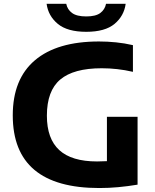

<svg xmlns="http://www.w3.org/2000/svg" viewBox="-20 -964 802 993"><path d="M493.5 8.5Q46 8.5 46 -367.5Q46 -555 160.5 -652.2Q275 -749.5 492 -749.5Q535.5 -749.5 580 -745Q624.5 -740.5 667.5 -730.5V-592.5Q626.5 -602 586.2 -606.5Q546 -611 506 -611Q361 -611 291.8 -552.8Q222.5 -494.5 222.5 -365.5Q222.5 -246.5 286.5 -187.8Q350.5 -129 482 -129Q507.5 -129 533 -130.5V-360H691.5V-9Q640 -0.5 591.5 4Q543 8.5 493.5 8.5ZM426 -799.5Q328.5 -799.5 279 -840.5Q229.5 -881.5 221 -944.5H322.5Q328.5 -914.5 352.8 -896.8Q377 -879 426 -879Q475 -879 498.8 -896.8Q522.5 -914.5 528.5 -944.5H630Q621.5 -881.5 572.5 -840.5Q523.5 -799.5 426 -799.5Z"/></svg>

Font: Encode Sans SemiExpanded SemiExpanded
Style: Bold
Weight: 700
Width: 6
Designer: Multiple Designers
Foundry: Impallari Type
Version: Version 3.000; ttfautohint (v1.8.3) -l 8 -r 50 -G 200 -x 14 